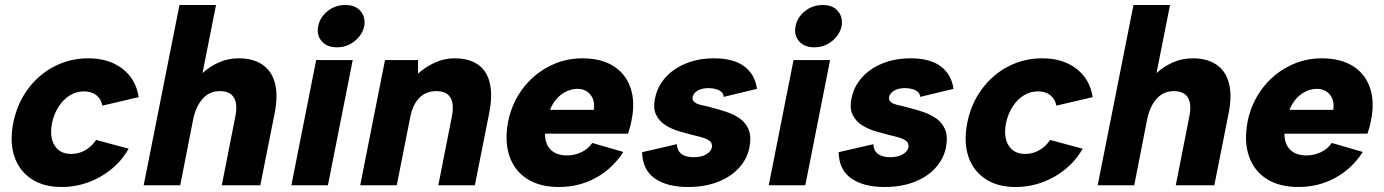

<svg xmlns="http://www.w3.org/2000/svg" viewBox="-20 -740 5529 767"><path d="M230 7Q156 8 106.5 -24.5Q57 -57 37.5 -114.5Q18 -172 33 -249Q48 -325 91 -383.5Q134 -442 196.5 -474.5Q259 -507 333 -507Q415 -507 469 -465.5Q523 -424 534 -352L389 -318Q384 -345 364.5 -360Q345 -375 315 -375Q285 -375 259 -359Q233 -343 214.5 -314.5Q196 -286 188 -249Q177 -193 198 -159Q219 -125 265 -125Q294 -125 320 -139.5Q346 -154 364 -181L494 -146Q455 -77 383.5 -35.5Q312 6 230 7Z M697 -720H843L789 -448Q817 -474 854 -490.5Q891 -507 934 -507Q991 -507 1028 -482Q1065 -457 1078 -409Q1091 -361 1078 -292L1020 0H866L920 -274Q930 -324 914.5 -350Q899 -376 858 -376Q817 -376 790 -346Q763 -316 752 -265L700 0H554Z M1243 -500H1389L1290 0H1144ZM1326 -551Q1286 -551 1265 -575.5Q1244 -600 1251 -635Q1258 -671 1288.5 -695.5Q1319 -720 1360 -720Q1400 -720 1420.5 -695.5Q1441 -671 1435 -635Q1427 -600 1396.5 -575.5Q1366 -551 1326 -551Z M1518 -500H1650V-446Q1680 -473 1717.5 -490Q1755 -507 1795 -507Q1854 -507 1889.5 -482Q1925 -457 1936.5 -409Q1948 -361 1935 -292L1877 0H1731L1785 -274Q1795 -324 1779.5 -350Q1764 -376 1723 -376Q1682 -376 1655.5 -349.5Q1629 -323 1619 -273L1565 0H1419Z M2213 7Q2136 7 2085.5 -25.5Q2035 -58 2015 -117Q1995 -176 2010 -255Q2025 -328 2067.5 -385Q2110 -442 2172.5 -474.5Q2235 -507 2306 -507Q2381 -507 2430 -476.5Q2479 -446 2498.5 -390Q2518 -334 2503 -260Q2501 -248 2497.5 -235Q2494 -222 2489 -206H2157Q2157 -179 2167 -159.5Q2177 -140 2197 -129.5Q2217 -119 2244 -119Q2275 -119 2302.5 -132Q2330 -145 2346 -169L2470 -133Q2427 -66 2360 -29.5Q2293 7 2213 7ZM2352 -301Q2356 -326 2348.5 -345Q2341 -364 2324 -375Q2307 -386 2283 -385Q2261 -384 2240 -373.5Q2219 -363 2203 -344.5Q2187 -326 2177 -301Z M2684 -164Q2685 -144 2694 -133Q2703 -122 2718 -117Q2733 -112 2751 -112Q2781 -112 2800.5 -123Q2820 -134 2824 -151Q2826 -168 2815.5 -176.5Q2805 -185 2786.5 -190.5Q2768 -196 2746 -201Q2722 -207 2693 -215.5Q2664 -224 2639 -239.5Q2614 -255 2601 -281.5Q2588 -308 2597 -348Q2606 -394 2638 -430Q2670 -466 2720 -486.5Q2770 -507 2833 -507Q2910 -507 2953 -475Q2996 -443 3004 -385L2871 -353Q2870 -366 2861 -373.5Q2852 -381 2838.5 -384.5Q2825 -388 2810 -388Q2784 -388 2767 -378Q2750 -368 2747 -353Q2745 -343 2750.5 -336Q2756 -329 2766.5 -325Q2777 -321 2792 -318Q2807 -315 2824 -310Q2852 -303 2882 -293Q2912 -283 2935.5 -266.5Q2959 -250 2970.5 -222.5Q2982 -195 2974 -152Q2966 -108 2934 -71.5Q2902 -35 2849.5 -14Q2797 7 2728 7Q2645 7 2596 -27Q2547 -61 2545 -132Z M3150 -500H3296L3197 0H3051ZM3233 -551Q3193 -551 3172 -575.5Q3151 -600 3158 -635Q3165 -671 3195.5 -695.5Q3226 -720 3267 -720Q3307 -720 3327.5 -695.5Q3348 -671 3342 -635Q3334 -600 3303.5 -575.5Q3273 -551 3233 -551Z M3469 -164Q3470 -144 3479 -133Q3488 -122 3503 -117Q3518 -112 3536 -112Q3566 -112 3585.5 -123Q3605 -134 3609 -151Q3611 -168 3600.5 -176.5Q3590 -185 3571.5 -190.5Q3553 -196 3531 -201Q3507 -207 3478 -215.5Q3449 -224 3424 -239.5Q3399 -255 3386 -281.5Q3373 -308 3382 -348Q3391 -394 3423 -430Q3455 -466 3505 -486.5Q3555 -507 3618 -507Q3695 -507 3738 -475Q3781 -443 3789 -385L3656 -353Q3655 -366 3646 -373.5Q3637 -381 3623.5 -384.5Q3610 -388 3595 -388Q3569 -388 3552 -378Q3535 -368 3532 -353Q3530 -343 3535.5 -336Q3541 -329 3551.5 -325Q3562 -321 3577 -318Q3592 -315 3609 -310Q3637 -303 3667 -293Q3697 -283 3720.5 -266.5Q3744 -250 3755.5 -222.5Q3767 -195 3759 -152Q3751 -108 3719 -71.5Q3687 -35 3634.5 -14Q3582 7 3513 7Q3430 7 3381 -27Q3332 -61 3330 -132Z M4041 7Q3967 8 3917.5 -24.5Q3868 -57 3848.5 -114.5Q3829 -172 3844 -249Q3859 -325 3902 -383.5Q3945 -442 4007.5 -474.5Q4070 -507 4144 -507Q4226 -507 4280 -465.5Q4334 -424 4345 -352L4200 -318Q4195 -345 4175.5 -360Q4156 -375 4126 -375Q4096 -375 4070 -359Q4044 -343 4025.5 -314.5Q4007 -286 3999 -249Q3988 -193 4009 -159Q4030 -125 4076 -125Q4105 -125 4131 -139.5Q4157 -154 4175 -181L4305 -146Q4266 -77 4194.5 -35.5Q4123 6 4041 7Z M4508 -720H4654L4600 -448Q4628 -474 4665 -490.5Q4702 -507 4745 -507Q4802 -507 4839 -482Q4876 -457 4889 -409Q4902 -361 4889 -292L4831 0H4677L4731 -274Q4741 -324 4725.5 -350Q4710 -376 4669 -376Q4628 -376 4601 -346Q4574 -316 4563 -265L4511 0H4365Z M5167 7Q5090 7 5039.5 -25.5Q4989 -58 4969 -117Q4949 -176 4964 -255Q4979 -328 5021.5 -385Q5064 -442 5126.5 -474.5Q5189 -507 5260 -507Q5335 -507 5384 -476.5Q5433 -446 5452.5 -390Q5472 -334 5457 -260Q5455 -248 5451.5 -235Q5448 -222 5443 -206H5111Q5111 -179 5121 -159.5Q5131 -140 5151 -129.5Q5171 -119 5198 -119Q5229 -119 5256.5 -132Q5284 -145 5300 -169L5424 -133Q5381 -66 5314 -29.5Q5247 7 5167 7ZM5306 -301Q5310 -326 5302.5 -345Q5295 -364 5278 -375Q5261 -386 5237 -385Q5215 -384 5194 -373.5Q5173 -363 5157 -344.5Q5141 -326 5131 -301Z"/></svg>

Font: Albert Sans ExtraBold
Style: Italic
Weight: 800
Italic angle: -11.25°
Designer: Andreas Rasmussen
Foundry: a.Foundry
Version: Version 1.025